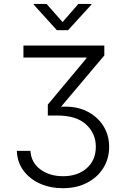

<svg xmlns="http://www.w3.org/2000/svg" viewBox="-20 -781 648 992"><path d="M304.7 191.4Q240.2 191.4 187.3 168Q134.3 144.5 101.8 101.3Q69.3 58.1 66.9 -1.5H137.2Q141.1 59.6 189 94.5Q236.8 129.4 305.7 129.4Q380.9 129.4 428 88.1Q475.1 46.9 475.1 -22.9Q475.1 -91.3 425 -137.7Q375 -184.1 275.9 -184.1H227.1V-240.7L426.8 -480V-483.9H101.1V-545.9H519V-494.6L295.4 -229.5Q371.6 -233.9 427.2 -206.8Q482.9 -179.7 513.4 -131.3Q543.9 -83 543.9 -22.5Q543.9 38.6 513.9 86.9Q483.9 135.3 429.9 163.3Q376 191.4 304.7 191.4ZM220.7 -760.7 303.2 -667 384.8 -760.7H452.1V-756.8L331.5 -625H273.9L154.3 -756.8V-760.7Z"/></svg>

Font: Inter Light
Style: Regular
Weight: 300
Designer: Rasmus Andersson
Foundry: rsms
Version: Version 4.000;git-a52131595